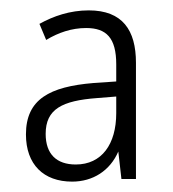

<svg xmlns="http://www.w3.org/2000/svg" viewBox="-20 -742 334 370"><path d="M151 -722C115 -722 83 -711 56 -696L69 -665C92 -679 118 -688 146 -688C185 -688 204 -669 204 -618V-585L160 -582C76 -575 30 -551 30 -483C30 -425 64 -392 119 -392C159 -392 192 -413 208 -450L214 -397H242V-621C242 -684 216 -722 151 -722ZM167 -553 204 -556V-524C204 -464 176 -425 126 -425C89 -425 68 -445 68 -484C68 -532 100 -548 167 -553Z"/></svg>

Font: Noto Sans Armenian Condensed ExtraLight
Style: Regular
Weight: 200
Width: 3
Designer: Monotype Design Team
Foundry: Monotype Imaging Inc.
Version: Version 2.008